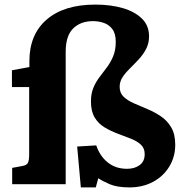

<svg xmlns="http://www.w3.org/2000/svg" viewBox="-20 -802 803 836"><path d="M332 14 316 -164 399 -169Q415 -122 449.5 -94.5Q484 -67 533 -67Q566 -67 588 -83Q610 -99 610 -131Q610 -157 593 -172.5Q576 -188 549 -198.5Q522 -209 492.5 -220Q463 -231 436 -247Q409 -263 392.5 -290Q376 -317 376 -360Q376 -394 386.5 -419.5Q397 -445 413.5 -466.5Q430 -488 446 -509.5Q462 -531 473 -557.5Q484 -584 484 -620Q484 -656 469 -675.5Q454 -695 431.5 -702.5Q409 -710 385 -710Q331 -710 298.5 -678Q266 -646 266 -576V0H33V-71L76 -79Q96 -82 101.5 -93Q107 -104 107 -130V-423H32V-496L108 -510V-536Q108 -652 183.5 -717Q259 -782 395 -782Q461 -782 513.5 -767Q566 -752 597.5 -721.5Q629 -691 629 -644Q629 -613 616 -588.5Q603 -564 584 -543.5Q565 -523 546 -504.5Q527 -486 514 -466.5Q501 -447 501 -424Q501 -397 518.5 -380.5Q536 -364 563.5 -352Q591 -340 622 -327Q653 -314 680.5 -295.5Q708 -277 725.5 -247.5Q743 -218 743 -172Q743 -119 717 -76.5Q691 -34 646 -10Q601 14 544 14Q490 14 457.5 0Q425 -14 408 -26L397 14Z"/></svg>

Font: Literata 12pt
Style: Bold
Weight: 700
Designer: Latin by Veronika Burian and Jose Scaglione. Greek by Irene Vlachou. Cyrillic by Vera Evstafieva.
Foundry: TypeTogether
Version: Version 3.002